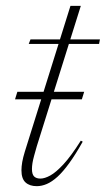

<svg xmlns="http://www.w3.org/2000/svg" viewBox="-20 -628 362 658"><path d="M31.5 -287.5 39.5 -313.5H268.5L260.5 -287.5ZM78.5 -477.5 84.5 -493H322.5L319.5 -477.5ZM89.5 -49Q89.5 -30.5 97 -23.2Q104.5 -16 118.5 -16Q133 -16 152.2 -26.5Q171.5 -37 197.5 -65Q223.5 -93 257 -146L263.5 -142.5Q238.5 -98 217.2 -68.8Q196 -39.5 177 -22.2Q158 -5 140.5 2.5Q123 10 106 10Q81.5 10 67.5 -2.8Q53.5 -15.5 53.5 -44.5Q53.5 -57 56.2 -72.8Q59 -88.5 65 -108L221.5 -608H257L106 -126.5Q101 -109 97 -94.5Q93 -80 91.2 -68.8Q89.5 -57.5 89.5 -49Z"/></svg>

Font: Newsreader 60pt ExtraLight
Style: Italic
Weight: 250
Italic angle: -17°
Designer: Hugues Gentile
Foundry: Production Type
Version: Version 1.003